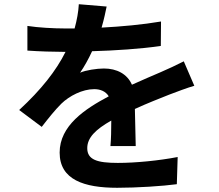

<svg xmlns="http://www.w3.org/2000/svg" viewBox="-20 -833 1040 911"><path d="M902 -426 852 -542C815 -523 780 -507 741 -490C700 -472 658 -455 606 -431C584 -482 534 -508 473 -508C440 -508 386 -500 360 -488C380 -517 400 -553 417 -590C524 -593 648 -601 743 -615L744 -731C656 -716 556 -707 462 -702C474 -743 481 -778 486 -802L354 -813C352 -777 345 -738 334 -698H286C235 -698 161 -702 110 -710V-593C165 -589 238 -587 279 -587H291C246 -497 176 -408 71 -311L178 -231C212 -275 241 -311 271 -341C309 -378 371 -410 427 -410C454 -410 481 -401 496 -376C383 -316 263 -237 263 -109C263 20 379 58 536 58C630 58 753 50 819 41L823 -88C735 -71 624 -60 539 -60C441 -60 394 -75 394 -130C394 -180 434 -219 508 -261C508 -218 507 -170 504 -140H624L620 -316C681 -344 738 -366 783 -384C817 -397 870 -417 902 -426Z"/></svg>

Font: Noto Sans JP
Style: Bold
Weight: 700
Designer: Ryoko NISHIZUKA 西塚涼子 (kana, bopomofo & ideographs); Paul D. Hunt (Latin, Greek & Cyrillic); Sandoll Communications 산돌커뮤니
Foundry: Adobe
Version: Version 2.004;hotconv 1.0.118;makeotfexe 2.5.65603